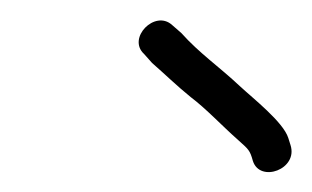

<svg xmlns="http://www.w3.org/2000/svg" viewBox="-20 -694 312 192"><path d="M270.5 -549 268.3 -556C263.3 -572 232.9 -595.7 219.7 -608C199.3 -627.2 179.3 -640.8 161.3 -661L152.1 -669C134.9 -684.7 106.8 -655.8 124.1 -640L132.1 -631C145.2 -619.6 156.4 -608.5 170.6 -597C186.5 -585 201.8 -568.4 218.1 -554C228.7 -544.5 229.9 -543.8 232.9 -533C240 -510.9 278.4 -524.7 270.5 -549Z"/></svg>

Font: Just Breathe
Style: Obl2
Weight: 400
Foundry: Cannot Into Space Fonts
Version: Version 0.72